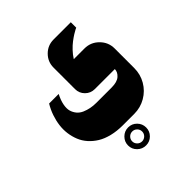

<svg xmlns="http://www.w3.org/2000/svg" viewBox="-163 -451 776 776"><g transform="rotate(-45 225.5 -62.5)"><path d="M247.7 190Q239.3 198.3 227.7 198.3Q216 198.3 207.7 190Q199.3 181.7 199.3 170Q199.3 158.3 207.7 150Q216 141.7 227.7 141.7Q239.3 141.7 247.7 150Q256 158.3 256 170Q256 181.7 247.7 190ZM191 206.3Q206.3 221.3 227.7 221.3Q249 221.3 264 206.3Q279 191.3 279 170Q279 148.7 264 133.5Q249 118.3 227.7 118.3Q206.3 118.3 191 133.5Q175.7 148.7 175.7 170Q175.7 191.3 191 206.3ZM219 97.3H283.7Q319.3 97.3 349.5 79.8Q379.7 62.3 397.2 32.2Q414.7 2 414.7 -33.7V-145.7Q414.7 -181.3 389.3 -206.7Q364 -232 328.3 -232H267.3Q277 -247.7 290.5 -261.8Q304 -276 316.3 -285.3Q328.7 -294.7 339.8 -301.7Q351 -308.7 357.7 -312L364.3 -315V-346H265.7Q232.3 -346 208.8 -322.5Q185.3 -299 185.3 -265.7V-142.7Q185.3 -119.3 201.8 -102.8Q218.3 -86.3 242 -86.3H356.3Q356 -69.3 341 -56Q326 -42.7 294.3 -42.7H207Q190 -42.7 174.8 -45.7Q159.7 -48.7 145.5 -54.8Q131.3 -61 122.2 -71.8Q113 -82.7 108.8 -96.8Q104.7 -111 108.5 -131.3Q112.3 -151.7 124.7 -175.7H70Q57 -154.3 49 -131Q41 -107.7 38 -84.5Q35 -61.3 38 -38.8Q41 -16.3 49.2 3.8Q57.3 24 72.5 41.2Q87.7 58.3 108 70.8Q128.3 83.3 156.7 90.3Q185 97.3 219 97.3Z"/></g></svg>

Font: Jomhuria
Style: Regular
Weight: 400
Designer: Arabic design by Kourosh Beigpour, Latin design by Eben Sorkin, engineering by Lasse Fister and Khaled Hosney
Version: Version 1.0010